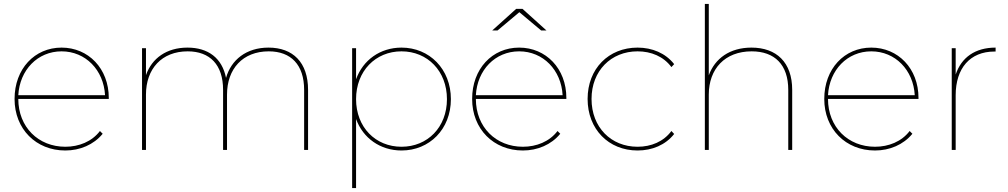

<svg xmlns="http://www.w3.org/2000/svg" viewBox="-20 -762 5126 976"><path d="M73 -278C80 -406 171 -501 293 -501C415 -501 507 -406 514 -278ZM312 3C386 3 456 -26 502 -82L488 -96C447 -42 381 -16 312 -16C175 -16 73 -116 73 -259H533V-264C533 -414 429 -520 293 -520C156 -520 54 -412 54 -259C54 -106 163 3 312 3Z M1345 -520C1232 -520 1155 -458 1129 -366C1109 -467 1038 -520 933 -520C827 -520 752 -466 722 -380V-517H702V0H722V-281C722 -412 802 -501 934 -501C1047 -501 1114 -433 1114 -305V0H1134V-281C1134 -412 1214 -501 1346 -501C1459 -501 1526 -433 1526 -305V0H1546V-305C1546 -445 1469 -520 1345 -520Z M2021 -16C1889 -16 1790 -115 1790 -258C1790 -401 1889 -501 2021 -501C2153 -501 2252 -401 2252 -258C2252 -115 2153 -16 2021 -16ZM1790 -157C1825 -60 1913 3 2021 3C2163 3 2272 -105 2272 -258C2272 -411 2163 -520 2021 -520C1913 -520 1825 -457 1790 -359V-517H1770V194H1790Z M2399 -278C2406 -406 2497 -501 2619 -501C2741 -501 2833 -406 2840 -278ZM2638 3C2712 3 2782 -26 2828 -82L2814 -96C2773 -42 2707 -16 2638 -16C2501 -16 2399 -116 2399 -259H2859V-264C2859 -414 2755 -520 2619 -520C2482 -520 2380 -412 2380 -259C2380 -106 2489 3 2638 3ZM2620 -700 2731 -607H2758L2636 -717H2604L2482 -607H2509Z M3221 3C3295 3 3363 -25 3407 -81L3393 -96C3353 -42 3290 -16 3221 -16C3086 -16 2987 -115 2987 -259C2987 -402 3086 -501 3221 -501C3290 -501 3353 -475 3393 -421L3407 -436C3363 -492 3295 -520 3221 -520C3074 -520 2967 -413 2967 -259C2967 -105 3074 3 3221 3Z M3800 -520C3690 -520 3614 -465 3583 -379V-742H3563V0H3583V-281C3583 -412 3665 -501 3801 -501C3918 -501 3987 -433 3987 -305V0H4007V-305C4007 -445 3927 -520 3800 -520Z M4189 -278C4196 -406 4287 -501 4409 -501C4531 -501 4623 -406 4630 -278ZM4428 3C4502 3 4572 -26 4618 -82L4604 -96C4563 -42 4497 -16 4428 -16C4291 -16 4189 -116 4189 -259H4649V-264C4649 -414 4545 -520 4409 -520C4272 -520 4170 -412 4170 -259C4170 -106 4279 3 4428 3Z M4838 -278C4838 -415 4911 -500 5035 -500H5041V-520C4937 -520 4867 -470 4838 -383V-517H4818V0H4838Z"/></svg>

Font: Montserrat-Alt1 Thin
Style: Regular
Weight: 100
Designer: Differentunic
Foundry: Differentunic
Version: Version 7.222